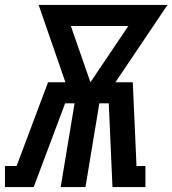

<svg xmlns="http://www.w3.org/2000/svg" viewBox="-51 -755 696 775"><path d="M-31 0V-85H16L143 -423H213L105 -735H625L415 -423H485L500 -85H536V0H403L388 -338H350L294 0H194L250 -338H212L85 0ZM314 -423 467 -650H235Z"/></svg>

Font: Iosevka HT Extended
Style: Bold Italic
Weight: 700
Width: 7
Italic angle: -9°
Monospace: yes
Designer: Belleve Invis
Foundry: Belleve Invis
Version: Version 32.3.0; ttfautohint (v1.8.4)